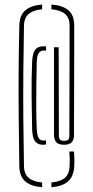

<svg xmlns="http://www.w3.org/2000/svg" viewBox="-20 -710 400 825"><path d="M161 94.5Q114 91 89 69.8Q64 48.5 63 5Q61.5 -105 60.5 -201.2Q59.5 -297.5 60 -393.8Q60.5 -490 63 -600Q64 -644.5 89 -665.8Q114 -687 161 -690.5V-670Q124 -667 104 -650.5Q84 -634 83 -600Q81 -490 80.2 -393.8Q79.5 -297.5 80.2 -201.2Q81 -105 83 5Q84 38.5 104 54.8Q124 71 161 74ZM256 -88Q233 -88 223 -97.8Q213 -107.5 212 -129V-507H232L233 -129Q233 -115 237.8 -110Q242.5 -105 256 -105Q269 -105 273.5 -110Q278 -115 278 -129Q278 -182 278.2 -232Q278.5 -282 278.5 -336.2Q278.5 -390.5 278.8 -454.8Q279 -519 279 -600Q279 -634 259 -650.5Q239 -667 201 -670V-690.5Q249 -687 274 -665.8Q299 -644.5 299 -600Q299 -519 298.8 -454.8Q298.5 -390.5 298.5 -336.2Q298.5 -282 298.2 -232Q298 -182 298 -129Q298 -88 256 -88ZM164 -88Q141.5 -88 130.2 -103.5Q119 -119 118 -155Q116.5 -223.5 115.8 -296Q115 -368.5 118 -444Q119.5 -480 130.8 -495.5Q142 -511 165 -511Q167 -511 171.8 -511Q176.5 -511 178 -510V-492Q176.5 -493 172.8 -493Q169 -493 168 -493Q154.5 -493 146.8 -482.5Q139 -472 138 -444Q137 -401.5 136.2 -349.8Q135.5 -298 135.8 -246.8Q136 -195.5 138 -155Q139.5 -127.5 146.2 -116.8Q153 -106 168 -106Q169 -106 173.2 -106.2Q177.5 -106.5 178 -107V-90Q176 -88.5 171.2 -88.2Q166.5 -88 164 -88ZM201 94.5V74Q238.5 71 258 54.8Q277.5 38.5 279 5Q280 -11.5 279.8 -23Q279.5 -34.5 278 -59H298Q299.5 -31.5 299.8 -20Q300 -8.5 299 5Q296.5 48.5 272 69.8Q247.5 91 201 94.5Z"/></svg>

Font: Big Shoulders Stencil Display Thin
Style: Regular
Weight: 100
Designer: Patric King
Foundry: XO Type Co
Version: Version 1.000